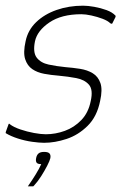

<svg xmlns="http://www.w3.org/2000/svg" viewBox="-26 -497 430 675"><path d="M4 -60Q4 -62 6 -62Q8 -62 9 -60Q22 -50 45.5 -42Q69 -34 93.5 -29.5Q118 -25 135 -25Q169 -25 202 -37Q235 -49 260 -75Q285 -101 293 -142Q302 -182 286.5 -199.5Q271 -217 242 -222.5Q213 -228 180 -231Q154 -233 129.5 -237.5Q105 -242 87.5 -254Q70 -266 62.5 -289Q55 -312 64 -352Q72 -391 101 -419Q130 -447 173 -462Q216 -477 266 -477Q283 -477 305.5 -473Q328 -469 348.5 -461.5Q369 -454 380 -442Q381 -441 380.5 -440Q380 -439 380 -437L369 -415Q368 -412 362 -415Q353 -424 334.5 -431Q316 -438 295.5 -442.5Q275 -447 260 -447Q190 -447 147.5 -418Q105 -389 97 -352Q89 -313 103 -294.5Q117 -276 145 -270Q173 -264 204 -261Q230 -259 255.5 -255Q281 -251 300 -239.5Q319 -228 327 -205Q335 -182 326 -142Q315 -87 282 -54.5Q249 -22 208 -8.5Q167 5 129 5Q112 5 87 1.5Q62 -2 37 -10Q12 -18 -6 -29Q-6 -33 -5 -35ZM151 59Q149 68 140 85.5Q131 103 119 122Q107 141 94 155Q91 158 91 158Q90 158 83 158Q76 158 72 158Q73 157 73 156.5Q73 156 76 152Q86 138 99 117Q112 96 119 80Q106 80 102.5 74.5Q99 69 101 59Q103 48 109.5 42.5Q116 37 129 37Q143 37 148 42.5Q153 48 151 59Z"/></svg>

Font: Glory Thin
Style: Italic
Weight: 100
Italic angle: -12°
Designer: Robert Leuschke
Foundry: Robert Leuschke
Version: Version 1.011